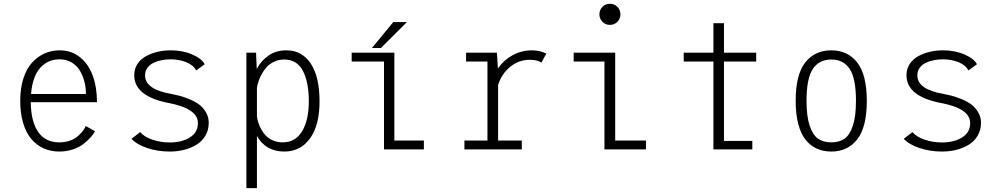

<svg xmlns="http://www.w3.org/2000/svg" viewBox="-20 -772 5170 992"><path d="M471 -94Q463 -79 449 -63.2Q435 -47.5 412.8 -29.5Q390.5 -11.5 357.2 -0.2Q324 11 286 11Q242.5 11 206 -5.2Q169.5 -21.5 142.2 -53.2Q115 -85 99.8 -135.8Q84.5 -186.5 84.5 -251.5Q84.5 -316.5 101 -367.2Q117.5 -418 146 -449Q174.5 -480 210.5 -496Q246.5 -512 288 -512Q349 -512 393.2 -476.5Q437.5 -441 459.2 -381Q481 -321 481 -244H139Q140 -144 177.2 -90.2Q214.5 -36.5 286 -36.5Q316 -36.5 341 -45.2Q366 -54 382 -68.2Q398 -82.5 407.8 -95.2Q417.5 -108 423 -121ZM287.5 -465.5Q226.5 -465.5 187 -420.5Q147.5 -375.5 140.5 -286.5H424Q424 -319 416.2 -349.5Q408.5 -380 392.8 -406.8Q377 -433.5 349.8 -449.5Q322.5 -465.5 287.5 -465.5Z M856.5 11Q794 11 739.8 -7.5Q685.5 -26 659.5 -55L704.5 -89.5Q724.5 -65 766.8 -50.5Q809 -36 857.5 -36Q919 -36 960.8 -61.8Q1002.5 -87.5 1002.5 -136.5Q1002.5 -212 848 -240.5Q673.5 -275.5 673.5 -383Q673.5 -416 690.2 -441.5Q707 -467 734.8 -482Q762.5 -497 794.8 -504.5Q827 -512 861.5 -512Q924.5 -512 974 -490.2Q1023.5 -468.5 1037.5 -440L993.5 -408Q979 -436 942 -450.8Q905 -465.5 862 -465.5Q838.5 -465.5 816.2 -461.2Q794 -457 774 -447.8Q754 -438.5 741.8 -421.8Q729.5 -405 729.5 -383Q729.5 -310 864 -287Q887.5 -282.5 908.5 -277Q929.5 -271.5 958.8 -259.5Q988 -247.5 1008.5 -232.2Q1029 -217 1043.8 -192.2Q1058.5 -167.5 1058.5 -137.5Q1058.5 -101 1041.8 -72Q1025 -43 996.8 -25.2Q968.5 -7.5 932.8 1.8Q897 11 856.5 11Z M1253 -500H1303L1306.5 -416Q1330 -460 1368.8 -486Q1407.5 -512 1459.5 -512Q1540.5 -512 1585.8 -443.2Q1631 -374.5 1631 -249Q1631 -125.5 1582 -57.2Q1533 11 1449.5 11Q1353 11 1307.5 -69.5V200H1253ZM1449 -464.5Q1421.5 -464.5 1398.2 -454Q1375 -443.5 1360 -427.8Q1345 -412 1333.5 -391.5Q1322 -371 1316.2 -353.5Q1310.5 -336 1307.5 -319.5V-170Q1310 -153.5 1315 -137.5Q1320 -121.5 1330.5 -102.5Q1341 -83.5 1355 -69.5Q1369 -55.5 1391.2 -46Q1413.5 -36.5 1440.5 -36.5Q1506.5 -36.5 1541 -94Q1575.5 -151.5 1575.5 -249Q1575.5 -349 1544.5 -406.8Q1513.5 -464.5 1449 -464.5Z M1901.5 -524 2012 -658H2082.5L1948 -524ZM2017.5 -46H2170V0H1964V-454H1797V-500H2017.5Z M2553.5 -46H2676V0H2379.5V-46H2498.5V-454H2388V-500H2547.5L2552.5 -418Q2581.5 -461 2628 -486.5Q2674.5 -512 2729.5 -512Q2753 -512 2773 -506.2Q2793 -500.5 2802.5 -494.5L2776.5 -448Q2759 -463 2716.5 -463Q2659.5 -463 2615 -426Q2570.5 -389 2553.5 -332.5Z M3131 -643.5Q3108.5 -643.5 3092.8 -659.2Q3077 -675 3077 -698Q3077 -721 3092.8 -736.8Q3108.5 -752.5 3131 -752.5Q3154 -752.5 3169.8 -736.8Q3185.5 -721 3185.5 -698Q3185.5 -675 3169.8 -659.2Q3154 -643.5 3131 -643.5ZM3158.5 -46H3317.5V0H3103V-454H2944V-500H3158.5Z M3720.5 -44H3867V0H3666V-454H3512.5V-500H3666V-652H3720.5V-500H3887V-454H3720.5Z M4275 11Q4233.5 11 4200.8 -3.8Q4168 -18.5 4143 -49Q4118 -79.5 4104.5 -130.8Q4091 -182 4091 -251Q4091 -386 4140.2 -449Q4189.5 -512 4275 -512Q4360 -512 4409.2 -448.8Q4458.5 -385.5 4458.5 -251Q4458.5 -115.5 4409.2 -52.2Q4360 11 4275 11ZM4402.5 -251Q4402.5 -366.5 4370.2 -415.5Q4338 -464.5 4275 -464.5Q4212 -464.5 4179.5 -415.5Q4147 -366.5 4147 -251Q4147 -172 4163 -123.5Q4179 -75 4206.2 -55.8Q4233.5 -36.5 4275 -36.5Q4316.5 -36.5 4343.8 -55.8Q4371 -75 4386.8 -123.5Q4402.5 -172 4402.5 -251Z M4846.5 11Q4784 11 4729.8 -7.5Q4675.5 -26 4649.5 -55L4694.5 -89.5Q4714.5 -65 4756.8 -50.5Q4799 -36 4847.5 -36Q4909 -36 4950.8 -61.8Q4992.5 -87.5 4992.5 -136.5Q4992.5 -212 4838 -240.5Q4663.5 -275.5 4663.5 -383Q4663.5 -416 4680.2 -441.5Q4697 -467 4724.8 -482Q4752.5 -497 4784.8 -504.5Q4817 -512 4851.5 -512Q4914.5 -512 4964 -490.2Q5013.5 -468.5 5027.5 -440L4983.5 -408Q4969 -436 4932 -450.8Q4895 -465.5 4852 -465.5Q4828.5 -465.5 4806.2 -461.2Q4784 -457 4764 -447.8Q4744 -438.5 4731.8 -421.8Q4719.5 -405 4719.5 -383Q4719.5 -310 4854 -287Q4877.5 -282.5 4898.5 -277Q4919.5 -271.5 4948.8 -259.5Q4978 -247.5 4998.5 -232.2Q5019 -217 5033.8 -192.2Q5048.5 -167.5 5048.5 -137.5Q5048.5 -101 5031.8 -72Q5015 -43 4986.8 -25.2Q4958.5 -7.5 4922.8 1.8Q4887 11 4846.5 11Z"/></svg>

Font: League Mono Narrow UltraLight
Style: Regular
Weight: 200
Width: 3
Designer: Tyler Finck
Foundry: The League of Moveable Type / Tyler Finck
Version: Version 2.210